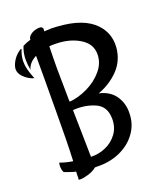

<svg xmlns="http://www.w3.org/2000/svg" viewBox="-156 -778 813 978"><g transform="rotate(-20 250.5 -288.5)"><path d="M100.6 95.7V82L101.6 66.4Q88.9 64.5 79.1 60.5Q54.7 52.7 41 46.9Q37.1 41 35.2 32.2Q33.2 20.5 33.2 14.6Q33.2 5.9 36.1 -5.9Q67.4 5.9 105.5 11.7Q110.4 -98.6 110.4 -250L111.3 -417V-557.6Q68.4 -535.2 60.5 -500Q54.7 -528.3 54.7 -556.6Q54.7 -593.8 68.4 -627Q88.9 -637.7 112.3 -644.5V-647.5Q113.3 -659.2 126.5 -669.9Q139.6 -680.7 159.2 -684.6Q166 -686.5 175.8 -686.5Q183.6 -686.5 186.5 -684.6Q194.3 -679.7 194.3 -673.8L193.4 -660.2Q216.8 -662.1 230.5 -662.1Q258.8 -662.1 299.8 -657.2Q427.7 -641.6 480.5 -568.4Q510.7 -526.4 510.7 -472.7Q510.7 -456.1 507.8 -439.5Q497.1 -377.9 452.1 -334.5Q407.2 -291 345.7 -268.6Q404.3 -255.9 433.1 -212.9Q461.9 -169.9 458 -113.3Q456.1 -58.6 423.3 -13.7Q390.6 31.2 335 56.2Q279.3 81.1 210.9 79.1H199.2Q174.8 99.6 134.8 107.4Q117.2 112.3 99.6 110.4ZM-8.8 -539.1Q-3.9 -560.5 10.7 -581.1Q25.4 -601.6 48.8 -616.2Q50.8 -618.2 52.2 -616.7Q53.7 -615.2 52.7 -612.3Q40 -580.1 40 -552.7Q40 -530.3 45.4 -508.8Q50.8 -487.3 64.5 -453.1Q33.2 -461.9 9.3 -486.3Q-14.6 -510.7 -8.8 -539.1ZM366.2 -123Q366.2 -191.4 312.5 -214.8Q258.8 -238.3 193.4 -233.4L196.3 -86.9L198.2 21.5Q240.2 23.4 278.8 6.3Q317.4 -10.7 341.8 -43.9Q366.2 -77.1 366.2 -123ZM408.2 -459Q408.2 -515.6 353.5 -548.3Q298.8 -581.1 221.7 -581.1H207L191.4 -580.1Q189.5 -513.7 189.5 -461.9L191.4 -309.6V-294.9L192.4 -279.3Q241.2 -283.2 291.5 -307.6Q341.8 -332 375 -371.6Q408.2 -411.1 408.2 -459Z"/></g></svg>

Font: BKP Parklife Display
Style: Regular
Weight: 400
Designer: Font Diner, Inc.; LA MECHKY PLUS GmbH
Foundry: Font Diner, Inc.; LA MECHKY PLUS GmbH
Version: Version 1.007